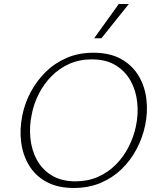

<svg xmlns="http://www.w3.org/2000/svg" viewBox="-20 -927 779 954"><path d="M347 7Q267 7 211.5 -23Q156 -53 124.5 -105Q93 -157 85 -221.5Q77 -286 91 -354Q103 -414 132.5 -469.5Q162 -525 206.5 -569Q251 -613 310.5 -639Q370 -665 444 -665Q526 -665 581.5 -634Q637 -603 668.5 -550.5Q700 -498 707.5 -433.5Q715 -369 701 -303Q688 -242 658.5 -186Q629 -130 584 -86.5Q539 -43 479.5 -18Q420 7 347 7ZM355 -26Q417 -26 467.5 -48.5Q518 -71 556 -109.5Q594 -148 619 -197Q644 -246 655 -298Q668 -358 662 -417Q656 -476 629.5 -524.5Q603 -573 555 -602.5Q507 -632 436 -632Q374 -632 324 -609.5Q274 -587 236 -548.5Q198 -510 173 -461Q148 -412 138 -360Q125 -300 131 -240.5Q137 -181 163 -133Q189 -85 237 -55.5Q285 -26 355 -26ZM448 -737 570 -907H620L484 -737Z"/></svg>

Font: Ysabeau Office ExtraLight
Style: Italic
Weight: 250
Italic angle: -12°
Designer: Christian Thalmann (Catharsis Fonts)
Version: Version 2.001;gftools[0.9.30]; featfreeze: tnum,lnum,ss02